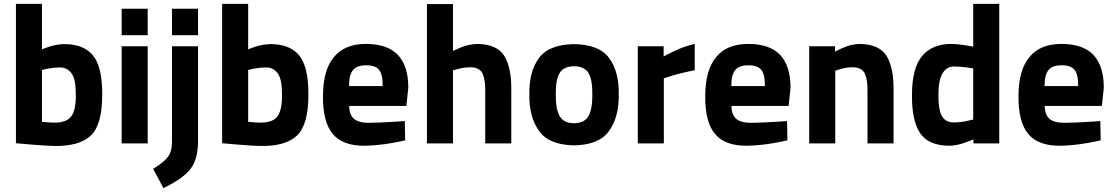

<svg xmlns="http://www.w3.org/2000/svg" viewBox="-20 -738 5734 988"><path d="M304 -511Q268 -509 234 -498Q199 -486 196 -484V-718H62V-1Q70 0 142 6Q213 12 257 13Q388 16 448 -41Q507 -98 506 -256Q506 -398 456 -456Q406 -513 304 -511ZM257 -107Q243 -107 221 -109Q198 -111 196 -111V-378Q198 -379 226 -385Q254 -390 286 -391Q325 -392 348 -361Q370 -331 370 -256Q372 -176 348 -141Q324 -106 257 -107Z M606 0H740V-500H606ZM606 -557H740V-693H606Z M865 -24Q867 36 847 65Q828 94 768 131L821 230Q923 181 962 129Q1001 77 999 -23V-500H865ZM865 -557H999V-693H865Z M1365 -511Q1329 -509 1295 -498Q1260 -486 1257 -484V-718H1123V-1Q1131 0 1203 6Q1274 12 1318 13Q1449 16 1509 -41Q1568 -98 1567 -256Q1567 -398 1517 -456Q1467 -513 1365 -511ZM1318 -107Q1304 -107 1282 -109Q1259 -111 1257 -111V-378Q1259 -379 1287 -385Q1315 -390 1347 -391Q1386 -392 1409 -361Q1431 -331 1431 -256Q1433 -176 1409 -141Q1385 -106 1318 -107Z M1878 -106Q1825 -106 1801 -127Q1777 -148 1777 -193H2071L2081 -286Q2081 -399 2027 -456Q1973 -512 1863 -512Q1753 -512 1698 -444Q1642 -377 1642 -243Q1641 -109 1693 -48Q1744 13 1857 12Q1931 10 1996 -2Q2061 -14 2065 -16L2063 -115Q2059 -114 2001 -111Q1943 -107 1878 -106ZM1776 -295Q1776 -352 1796 -377Q1816 -402 1863 -402Q1910 -403 1930 -379Q1950 -355 1949 -295Z M2311 0V-376Q2313 -377 2340 -384Q2367 -391 2402 -392Q2449 -391 2464 -358Q2478 -325 2477 -268V0H2611V-271Q2613 -386 2576 -449Q2538 -511 2435 -512Q2391 -510 2352 -494Q2314 -478 2311 -476V-717H2177V0Z M2934 -511Q2805 -509 2754 -440Q2702 -370 2704 -253Q2702 -136 2754 -64Q2805 8 2934 10Q3063 8 3114 -64Q3166 -136 3164 -253Q3166 -370 3114 -440Q3063 -509 2934 -511ZM2934 -104Q2880 -104 2859 -142Q2839 -180 2840 -253Q2839 -326 2859 -361Q2880 -397 2934 -397Q2988 -397 3009 -361Q3029 -326 3028 -253Q3029 -180 3009 -142Q2988 -104 2934 -104Z M3262 0H3396V-335Q3398 -336 3443 -350Q3487 -363 3555 -377V-512Q3495 -498 3447 -474Q3398 -450 3395 -447V-500H3262Z M3845 -106Q3792 -106 3768 -127Q3744 -148 3744 -193H4038L4048 -286Q4048 -399 3994 -456Q3940 -512 3830 -512Q3720 -512 3665 -444Q3609 -377 3609 -243Q3608 -109 3660 -48Q3711 13 3824 12Q3898 10 3963 -2Q4028 -14 4032 -16L4030 -115Q4026 -114 3968 -111Q3910 -107 3845 -106ZM3743 -295Q3743 -352 3763 -377Q3783 -402 3830 -402Q3877 -403 3897 -379Q3917 -355 3916 -295Z M4278 0V-374Q4279 -375 4306 -383Q4332 -391 4369 -392Q4416 -391 4431 -358Q4445 -325 4444 -267V0H4578V-271Q4580 -386 4543 -449Q4505 -511 4402 -512Q4357 -510 4318 -492Q4279 -475 4277 -472V-500H4144V0Z M5122 -718H4988V-498Q4985 -499 4948 -505Q4911 -511 4880 -512Q4778 -513 4726 -451Q4673 -388 4673 -252Q4671 -120 4714 -54Q4757 12 4868 12Q4909 10 4948 -5Q4986 -19 4989 -21V0H5122ZM4891 -108Q4845 -107 4826 -142Q4808 -176 4809 -252Q4809 -327 4831 -362Q4852 -396 4890 -396Q4924 -395 4955 -391Q4986 -387 4988 -386V-123Q4986 -122 4957 -116Q4928 -109 4891 -108Z M5457 -106Q5404 -106 5380 -127Q5356 -148 5356 -193H5650L5660 -286Q5660 -399 5606 -456Q5552 -512 5442 -512Q5332 -512 5277 -444Q5221 -377 5221 -243Q5220 -109 5272 -48Q5323 13 5436 12Q5510 10 5575 -2Q5640 -14 5644 -16L5642 -115Q5638 -114 5580 -111Q5522 -107 5457 -106ZM5355 -295Q5355 -352 5375 -377Q5395 -402 5442 -402Q5489 -403 5509 -379Q5529 -355 5528 -295Z"/></svg>

Font: RazerF5
Style: Bold
Weight: 700
Foundry: Razer Inc.
Version: Version 1.000;PS 001.001;hotconv 1.0.56